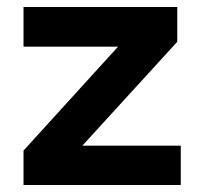

<svg xmlns="http://www.w3.org/2000/svg" viewBox="-20 -527 570 547"><path d="M47 0V-98L349 -430V-394H47V-507H485V-408L179 -73L178 -112H495V0Z"/></svg>

Font: Mulish ExtraLight ExtraBold
Style: Regular
Weight: 800
Version: Version 3.603